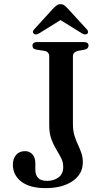

<svg xmlns="http://www.w3.org/2000/svg" viewBox="-20 -906 506 940"><path d="M385.5 -111Q385.5 -54 335.5 -19.5Q285.5 15 203.5 15Q126 15 84.5 -16.8Q43 -48.5 43 -100Q43 -129.5 59 -147.8Q75 -166 102.5 -166Q125 -166 139 -150Q153 -134 153 -106.5V-75Q153 -50 166.2 -35.2Q179.5 -20.5 211 -20.5Q244 -20.5 266.8 -37.8Q289.5 -55 289.5 -88Q289.5 -112.5 279.2 -132.5Q269 -152.5 255.5 -174.5Q242 -196.5 231.5 -224.8Q221 -253 221 -293V-630.5Q221 -641 215 -648Q209 -655 197 -657L159 -663Q148.5 -664.5 143.8 -669.2Q139 -674 139 -682.5Q139 -691 144.8 -695.5Q150.5 -700 162.5 -700H390Q402.5 -700 408 -695.5Q413.5 -691 413.5 -682.5Q413.5 -668 395 -663L361.5 -657Q350 -654 343.5 -647.5Q337 -641 337 -630.5V-300.5Q337 -266.5 344.5 -242.2Q352 -218 361.5 -198Q371 -178 378.2 -157.5Q385.5 -137 385.5 -111ZM296 -820H256.5L380.5 -743Q397 -733 407 -740.5Q411 -743.5 411.2 -749.5Q411.5 -755.5 405 -762.5L311.5 -864.5Q302.5 -874 295 -879.8Q287.5 -885.5 276.5 -885.5Q265.5 -885.5 257.8 -879.8Q250 -874 240.5 -864.5L147.5 -762.5Q140.5 -755.5 141.2 -749.5Q142 -743.5 146 -740.5Q155.5 -733 172 -743Z"/></svg>

Font: Fraunces 20pt
Style: Regular
Weight: 400
Version: Version 1.000;[b76b70a41]